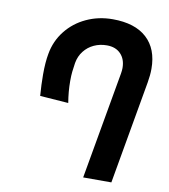

<svg xmlns="http://www.w3.org/2000/svg" viewBox="-82 -795 763 865"><g transform="rotate(10 300.0 -362.5)"><path d="M445.5 -516Q445.5 -556 422.5 -580.2Q399.5 -604.5 359 -604.5Q327 -604.5 300 -592Q273 -579.5 254.8 -556.2Q236.5 -533 231 -501.5Q227.5 -478.5 225.5 -461Q223.5 -443.5 223.5 -417.5Q223.5 -369.5 232 -318.5L102 -328Q98 -379.5 98 -425.5Q98 -482.5 105.5 -521.5Q116 -581 152.5 -627.2Q189 -673.5 244.2 -699.2Q299.5 -725 364.5 -725Q466.5 -725 520.5 -675.5Q574.5 -626 574.5 -535Q574.5 -506 568.5 -472L485.5 0H356.5L443 -490.5Q445.5 -505.5 445.5 -516Z"/></g></svg>

Font: JuliaMono ExtraBoldItalic
Style: Regular
Weight: 800
Italic angle: -9°
Monospace: yes
Designer: cormullion
Foundry: corm
Version: Version 0.049; ttfautohint (v1.8.4)